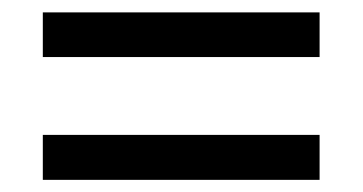

<svg xmlns="http://www.w3.org/2000/svg" viewBox="-20 -509 591 313"><path d="M49.8 -416V-488.8H501V-416ZM49.8 -215.8V-289.1H501V-215.8Z"/></svg>

Font: Battambang
Style: Regular
Weight: 400
Foundry: Danh Hong
Version: Version 2.00 February 6, 2013